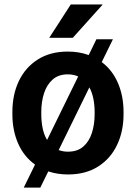

<svg xmlns="http://www.w3.org/2000/svg" viewBox="-20 -768 604 856"><path d="M35.2 -258.8V-269Q35.2 -346.2 64.2 -407Q93.3 -467.8 148.7 -502.9Q204.1 -538.1 282.2 -538.1Q332.5 -538.1 375.5 -522.5L409.7 -592.8H483.4L433.6 -491.2Q481 -455.6 505.9 -397.7Q530.8 -339.8 530.8 -269V-258.8Q530.8 -182.1 501.7 -121.3Q472.7 -60.5 417.2 -25.4Q361.8 9.8 283.2 9.8Q235.8 9.8 195.3 -3.9L159.7 68.4H85.9L136.2 -34.2Q86.9 -69.3 61 -127.9Q35.2 -186.5 35.2 -258.8ZM164.1 -269V-258.8Q164.1 -225.6 170.2 -196Q176.3 -166.5 189.9 -144L328.6 -427.2Q307.6 -436.5 282.2 -436.5Q240.7 -436.5 214.6 -413.3Q188.5 -390.1 176.3 -352.1Q164.1 -314 164.1 -269ZM401.9 -269Q401.9 -299.8 396.2 -328.1Q390.6 -356.4 378.4 -378.4L241.7 -99.1Q260.3 -91.8 283.2 -91.8Q325.2 -91.8 351.3 -114.5Q377.4 -137.2 389.6 -175Q401.9 -212.9 401.9 -258.8ZM199.7 -599.6 295.4 -748H438L304.7 -599.6Z"/></svg>

Font: Vazirmatn RD UI FD SemiBold
Style: Regular
Weight: 600
Designer: Saber Rastikerdar
Foundry: Saber Rastikerdar
Version: Version 33.003